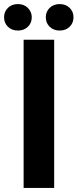

<svg xmlns="http://www.w3.org/2000/svg" viewBox="-55 -923 381 943"><path d="M61 -728H211V0H61ZM33 -773Q3 -773 -16 -791.5Q-35 -810 -35 -838Q-35 -866 -16 -884.5Q3 -903 33 -903Q63 -903 82 -884Q101 -865 101 -838Q101 -810 82 -791.5Q63 -773 33 -773ZM238 -773Q208 -773 189 -791.5Q170 -810 170 -838Q170 -866 189 -884.5Q208 -903 238 -903Q268 -903 287 -884.5Q306 -866 306 -838Q306 -810 287 -791.5Q268 -773 238 -773Z"/></svg>

Font: Murecho Thin SemiBold
Style: Regular
Weight: 600
Version: Version 1.010